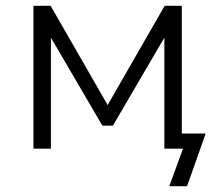

<svg xmlns="http://www.w3.org/2000/svg" viewBox="-20 -511 760 660"><path d="M562 129 609 0H545V-52H687L623 129ZM95 0V-491H154L350 -150L546 -491H605V0H545V-397H554L368 -79H332L146 -397H155V0Z"/></svg>

Font: Nunito Sans 9pt Light
Style: Regular
Weight: 300
Version: Version 3.101;gftools[0.9.27]